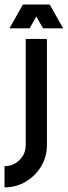

<svg xmlns="http://www.w3.org/2000/svg" viewBox="-20 -641 299 849"><path d="M199.7 -621.1 259.3 -515.6H170.4L140.6 -567.9L110.8 -515.6H22L81.1 -621.1ZM93.8 -468.8H187.5V0Q187.5 51.8 162.1 94.2Q136.7 136.7 94.2 162.1Q51.8 187.5 0 187.5V93.8Q39.1 93.8 66.4 66.4Q93.8 39.1 93.8 0Z"/></svg>

Font: Lambda
Style: Regular
Weight: 400
Designer: GGBotNet
Version: 0.22